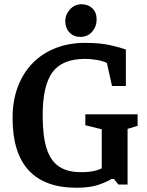

<svg xmlns="http://www.w3.org/2000/svg" viewBox="-20 -865 687 900"><path d="M338 15Q190 15 114.5 -66.5Q39 -148 39 -311Q39 -393 63.5 -458Q88 -523 133 -569Q178 -615 240.5 -639.5Q303 -664 379 -664Q451 -664 498 -653Q545 -642 570 -633V-462H505L481 -570Q462 -579 434.5 -584Q407 -589 379 -589Q272 -589 226 -526.5Q180 -464 180 -324Q180 -227 198.5 -169Q217 -111 256.5 -84.5Q296 -58 359 -58Q382 -58 399.5 -60Q417 -62 431 -66Q445 -70 457 -76V-259L380 -278V-329H625V-275L578 -261V0H535L514 -26H503Q478 -11 439.5 2Q401 15 338 15ZM356 -692Q325 -692 305.5 -713Q286 -734 286 -766Q286 -797 308 -821Q330 -845 362 -845Q393 -845 413 -826Q433 -807 433 -773Q433 -741 412 -716.5Q391 -692 356 -692Z"/></svg>

Font: Faustina Light SemiBold
Style: Regular
Weight: 600
Version: Version 1.200